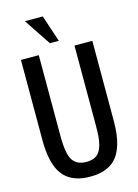

<svg xmlns="http://www.w3.org/2000/svg" viewBox="-160 -1205 932 1299"><g transform="rotate(-15 305.5 -556.0)"><path d="M555.7 -312.5Q555.7 -123 477.5 -47.9Q418 9.8 305.7 9.3Q141.6 9.3 87.9 -116.2Q55.7 -191.4 55.7 -312.5V-875H180.7V-312.5Q180.7 -181.2 210.9 -137.7Q241.2 -93.8 305.7 -93.8Q369.6 -93.8 397 -132.8Q423.8 -171.9 428.7 -244.6Q430.7 -272 430.7 -312.5V-875H555.7ZM149.4 -1121.1H274.4L336.9 -933.6H274.4Z"/></g></svg>

Font: Oswald
Style: Book
Weight: 400
Designer: vernon adams
Foundry: vernon adams
Version: Version 1.000